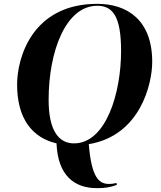

<svg xmlns="http://www.w3.org/2000/svg" viewBox="-20 -745 838 999"><path d="M485 234C525 234 553 230 588 217L586 207C574 210 563 212 547 212C496 212 456 181 442 5C710 -39 772 -309 772 -423C772 -641 642 -725 486 -725C148 -725 69 -445 69 -305C69 -125 150 -28 274 1C281 168 366 234 485 234ZM365 1C286 1 233 -65 233 -225C233 -480 323 -715 486 -715C567 -715 610 -659 610 -480C610 -259 531 1 365 1Z"/></svg>

Font: Noto Serif Display
Style: Bold Italic
Weight: 700
Italic angle: -12°
Designer: Monotype Design Team
Foundry: Monotype Imaging Inc.
Version: Version 2.009